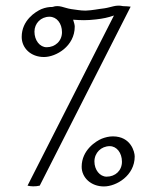

<svg xmlns="http://www.w3.org/2000/svg" viewBox="-20 -671 571 691"><path d="M249 -575.2C249 -580.1 247.1 -588.9 243.2 -600.1C271 -598.1 292 -597.2 325.2 -601.1C351.1 -604 369.1 -607.9 390.1 -615.2L79.1 -2.9C89.8 0 106.9 1 123 -2.9L450.2 -647C441.9 -647.9 433.1 -648.9 422.9 -648.9C397 -654.8 381.8 -645 356 -641.1C330.1 -638.2 314 -633.8 288.1 -632.8C267.1 -632.8 255.9 -636.2 236.8 -638.2C210 -642.1 193.8 -654.8 168.9 -646C155.8 -646 143.1 -644 128.9 -638.2C107.9 -628.9 58.1 -598.1 58.1 -538.1C58.1 -498 90.8 -465.8 138.2 -465.8C182.1 -465.8 249 -504.9 249 -575.2ZM464.8 -107.9C464.8 -124 451.2 -180.2 386.2 -180.2C372.1 -180.2 358.9 -176.8 346.2 -171.9C325.2 -163.1 273.9 -130.9 273.9 -70.8C273.9 -32.2 307.1 0 354 0C398.9 0 464.8 -39.1 464.8 -107.9ZM418.9 -88.9C418.9 -57.1 395 -35.2 363.8 -35.2C338.9 -35.2 319.8 -60.1 319.8 -89.8C319.8 -121.1 344.2 -145 375 -145C399.9 -145 418.9 -121.1 418.9 -88.9ZM158.2 -610.8C184.1 -610.8 203.1 -586.9 203.1 -555.2C203.1 -522.9 178.2 -501 147.9 -501C123 -501 104 -525.9 104 -557.1C104 -586.9 127 -610.8 158.2 -610.8Z"/></svg>

Font: Pierce
Style: Roman
Weight: 500
Version: Version 0.2.0